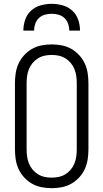

<svg xmlns="http://www.w3.org/2000/svg" viewBox="-20 -975 540 1003"><path d="M250 8Q224 8 197.5 3Q171 -2 148 -15Q125 -28 106.5 -48Q88 -68 77 -92Q66 -116 62 -142.5Q58 -169 58 -195V-540Q58 -566 62 -592.5Q66 -619 77 -643Q88 -667 106.5 -687Q125 -707 148 -720Q171 -733 197.5 -738Q224 -743 250 -743Q276 -743 302.5 -738Q329 -733 352 -720Q375 -707 393.5 -687Q412 -667 423 -643Q434 -619 438 -592.5Q442 -566 442 -540V-195Q442 -169 438 -142.5Q434 -116 423 -92Q412 -68 393.5 -48Q375 -28 352 -15Q329 -2 302.5 3Q276 8 250 8ZM250 -47Q269 -47 287.5 -51Q306 -55 322 -65Q338 -75 350 -89.5Q362 -104 369 -121.5Q376 -139 378.5 -157.5Q381 -176 381 -195V-540Q381 -559 378.5 -577.5Q376 -596 369 -613.5Q362 -631 350 -645.5Q338 -660 322 -670Q306 -680 287.5 -684Q269 -688 250 -688Q231 -688 212.5 -684Q194 -680 178 -670Q162 -660 150 -645.5Q138 -631 131 -613.5Q124 -596 121.5 -577.5Q119 -559 119 -540V-195Q119 -176 121.5 -157.5Q124 -139 131 -121.5Q138 -104 150 -89.5Q162 -75 178 -65Q194 -55 212.5 -51Q231 -47 250 -47ZM102 -815Q102 -844 111.5 -872Q121 -900 142.5 -919.5Q164 -939 192.5 -947Q221 -955 250 -955Q279 -955 307.5 -947Q336 -939 357.5 -919.5Q379 -900 388.5 -872Q398 -844 398 -815H342Q342 -833 336 -850.5Q330 -868 317 -880.5Q304 -893 286 -898Q268 -903 250 -903Q232 -903 214 -898Q196 -893 183 -880.5Q170 -868 164 -850.5Q158 -833 158 -815Z"/></svg>

Font: Iosevka Term Curly Light
Style: Regular
Weight: 300
Designer: Belleve Invis
Foundry: Belleve Invis
Version: Version 32.3.0